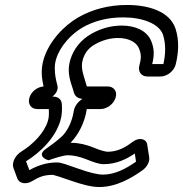

<svg xmlns="http://www.w3.org/2000/svg" viewBox="-20 -712 737 773"><path d="M176.5 -67C197.9 -75 236.6 -87 252.6 -87C273.6 -87 299.1 -82 326.7 -71C357 -59 378.6 -51 397.6 -51C446.6 -51 489.7 -71 522.7 -94L527.6 -61C487.1 -33 442.8 -9 394.8 -9C373.8 -9 339.2 -17 295.1 -33C249 -49 226.7 -58 209.7 -58C164.7 -58 128.5 -44 98.3 -27L85 -62L85.3 -63C143.3 -99 201.7 -156 222.8 -225C230.1 -249 230.2 -272 229 -291C228.4 -312 213.8 -323 194.8 -323H190.8C210.3 -338 214.8 -356 210.8 -369C204.2 -393 200.9 -415 200.9 -428C199.7 -447 201.9 -461 206.2 -475C221.8 -526 266.8 -575 311.7 -601C355.4 -626 409.3 -642 476.3 -642C553.3 -642 621.6 -617 636.6 -571C648.6 -532 646.4 -492 637.8 -454H592.8C600.9 -487 602.5 -515 587.8 -549C569.4 -590 523.2 -609 470.2 -609C428.2 -609 386.8 -598 348.1 -576C305.8 -552 276.5 -515 263.6 -473C245.6 -414 268.6 -375 277.6 -339C282.4 -325 291.6 -316 312 -314C295.9 -304 280.4 -286 277.3 -266C270 -219 249.3 -181 227.2 -161C205.4 -142 185.8 -127 165.5 -113C125 -85 168.5 -67 176.5 -67ZM155.3 -364C130.7 -362 106.2 -344 98.5 -319C90.9 -294 104.5 -273 129.5 -273H176.5C177.3 -253 177.4 -240 172.8 -225C158.1 -177 114.4 -132 66.2 -102C41.6 -87 26.4 -57 34 -36L49.9 7C57.7 27 85.2 32 109.8 17C136.7 1 155.4 -8 193.4 -8C199.1 -7 224.7 1 264.4 15C310.5 31 348.5 41 379.5 41C447.5 41 508.2 6 554.3 -27C572.2 -40 584 -62 580.5 -80L572.7 -130C569.8 -153 540.2 -161 514.1 -141C485.4 -119 453.9 -101 412.9 -101C407.9 -101 387.1 -105 358.8 -117C327.7 -130 296.9 -137 267.9 -137H263.9C297.6 -172 321 -219 329.5 -273H385.5C409.5 -273 437.3 -292 445.5 -319C453.5 -345 437.3 -364 413.3 -364H331.3C331.3 -364 329.6 -365 328.9 -366C318.4 -407 302.3 -436 313.6 -473C322.2 -501 338 -520 363.3 -534C392.2 -550 422.9 -559 454.9 -559C495.9 -559 527.3 -544 538.7 -519C550.4 -492 548.2 -475 541 -448C534.6 -424 548.5 -404 573.5 -404H626.5C652.5 -404 681.2 -426 687.5 -453C698.6 -499 702.5 -548 686.5 -597C662.9 -667 576.6 -692 491.6 -692C416.6 -692 352.1 -674 296.6 -643C237.2 -609 177.9 -546 156.2 -475C143.4 -433 147.7 -398 155.3 -364Z"/></svg>

Font: DIN Rundschrift
Style: EngKontKu
Weight: 400
Width: 3
Version: Version 1.027